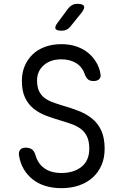

<svg xmlns="http://www.w3.org/2000/svg" viewBox="-20 -970 640 1000"><path d="M422 -582Q409 -621 377 -641Q345 -661 300 -661Q242 -661 207.5 -630Q173 -599 173 -551Q173 -518 183 -496.5Q193 -475 210 -461.5Q227 -448 250.5 -439Q274 -430 300 -422Q347 -409 388 -393Q429 -377 459.5 -352.5Q490 -328 507.5 -290Q525 -252 525 -195Q525 -148 509 -110.5Q493 -73 463.5 -46Q434 -19 392.5 -4.5Q351 10 300 10Q255 10 217 -1.5Q179 -13 150.5 -35.5Q122 -58 103.5 -89.5Q85 -121 79 -161Q76 -178 85 -189.5Q94 -201 113 -201Q131 -201 144 -193.5Q157 -186 164 -165Q176 -119 210.5 -94Q245 -69 300 -69Q333 -69 359.5 -77.5Q386 -86 405.5 -102Q425 -118 435 -141.5Q445 -165 445 -195Q445 -233 434 -257Q423 -281 403.5 -296.5Q384 -312 357.5 -322Q331 -332 300 -341Q258 -353 220 -367.5Q182 -382 154 -405Q126 -428 110 -462.5Q94 -497 94 -549Q94 -592 109 -627Q124 -662 151 -687.5Q178 -713 216 -726.5Q254 -740 300 -740Q341 -740 375 -729Q409 -718 435 -698Q461 -678 479 -649.5Q497 -621 503 -587Q507 -569 497.5 -558.5Q488 -548 467 -548Q449 -548 439 -556Q429 -564 422 -582ZM302 -810Q274 -810 269 -820.5Q264 -831 281 -853L336 -927Q345 -938 356.5 -944Q368 -950 383 -950Q411 -950 417 -939Q423 -928 405 -904L346 -831Q338 -821 327 -815.5Q316 -810 302 -810Z"/></svg>

Font: Maple Mono Normal NL Light
Style: Regular
Weight: 300
Monospace: yes
Designer: subframe7536
Version: Version 7.000